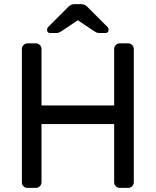

<svg xmlns="http://www.w3.org/2000/svg" viewBox="-20 -910 754 930"><path d="M86 0ZM601 -700Q612 -700 620 -692Q628 -684 628 -673V-27Q628 -16 620 -8Q612 0 601 0H560Q549 0 541 -8Q533 -16 533 -27V-309H181V-27Q181 -16 173 -8Q165 0 154 0H113Q102 0 94 -7.5Q86 -15 86 -27V-673Q86 -684 94 -692Q102 -700 113 -700H154Q165 -700 173 -692Q181 -684 181 -673V-399H533V-673Q533 -684 541 -692Q549 -700 560 -700ZM372 -890Q383 -890 391 -886Q399 -882 409 -871L501 -779Q506 -774 506 -766Q506 -750 490 -750H464Q454 -750 448 -752.5Q442 -755 433 -761L357 -812L281 -761Q272 -755 266 -752.5Q260 -750 250 -750H224Q208 -750 208 -766Q208 -774 213 -779L305 -871Q315 -882 323 -886Q331 -890 342 -890Z"/></svg>

Font: Rubik
Style: Regular
Weight: 400
Designer: Hubert & Fischer
Foundry: Hubert & Fischer
Version: Version 1.002; ttfautohint (v1.6)